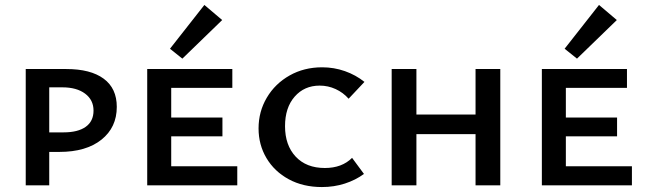

<svg xmlns="http://www.w3.org/2000/svg" viewBox="-20 -749 2613 776"><path d="M452 -317Q452 -234 390 -184.5Q328 -135 220 -135H179V0H84V-470H248Q346 -470 399 -431Q452 -392 452 -317ZM358 -302Q358 -345 324 -370.5Q290 -396 232 -396H179V-214H237Q295 -214 326.5 -236.5Q358 -259 358 -302Z M717 -512 667 -552 806 -729 878 -668ZM939 -77V0H575V-470H919V-394H672V-274H879V-198H672V-77Z M1025 -230Q1025 -298 1058.5 -354.5Q1092 -411 1150.5 -444Q1209 -477 1282 -477Q1330 -477 1374 -461.5Q1418 -446 1453 -418L1389 -350Q1367 -375 1336.5 -389Q1306 -403 1272 -403Q1210 -403 1171 -358.5Q1132 -314 1132 -239Q1132 -162 1175 -116Q1218 -70 1293 -70Q1362 -70 1403 -111L1451 -46Q1417 -21 1373.5 -7Q1330 7 1281 7Q1205 7 1147 -24.5Q1089 -56 1057 -110Q1025 -164 1025 -230Z M2002 -470V0H1902V-207H1663V0H1563V-470H1663V-286H1902V-470Z M2312 -512 2262 -552 2401 -729 2473 -668ZM2534 -77V0H2170V-470H2514V-394H2267V-274H2474V-198H2267V-77Z"/></svg>

Font: Ysabeau SC Semibold
Style: Regular
Weight: 600
Designer: Christian Thalmann (Catharsis Fonts)
Version: Version 0.003